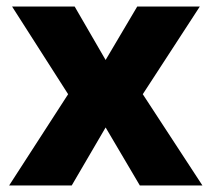

<svg xmlns="http://www.w3.org/2000/svg" viewBox="-20 -569 649 589"><path d="M8 0 189 -280 17 -549H209L304 -385L401 -549H593L418 -280L601 0H409L304 -178L200 0Z"/></svg>

Font: Noto Sans Symbols ExtraBold
Style: Regular
Weight: 800
Version: Version 2.002